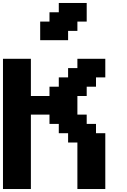

<svg xmlns="http://www.w3.org/2000/svg" viewBox="-20 -1270 852 1290"><path d="M500 0H687.5V-375H625V-437.5H562.5V-500H500V-625H562.5V-687.5H625V-750H687.5V-875H500V-812.5H437.5V-750H375V-687.5H312.5V-625H187.5V-875H0V0H187.5V-500H312.5V-437.5H375V-375H437.5V-312.5H500ZM250 -1000H437.5V-1062.5H500V-1125H562.5V-1250H375V-1187.5H312.5V-1125H250Z"/></svg>

Font: Faithful 32x
Style: Semibold
Weight: 400
Foundry: Faithful Resource Pack
Version: Version 1.0; January 27, 2023